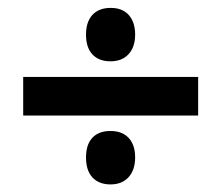

<svg xmlns="http://www.w3.org/2000/svg" viewBox="-20 -577 572 496"><path d="M329.1 -170.4Q329.1 -138 312.2 -119.3Q295.2 -100.6 265.4 -100.6Q235.6 -100.6 218.9 -118.6Q202.2 -136.5 202.2 -170.1Q202.2 -203.7 218.7 -221.2Q235.1 -238.6 265.4 -238.6Q295.8 -238.6 312.4 -220.7Q329.1 -202.7 329.1 -170.4ZM491.9 -278.6H39.9V-378.2H491.9ZM329.1 -487.6Q329.1 -455.5 312.2 -437.1Q295.2 -418.6 265.4 -418.6Q235.6 -418.6 218.9 -436.3Q202.2 -454 202.2 -487.4Q202.2 -520.7 218.9 -538.7Q235.6 -556.6 265.9 -556.6Q296.3 -556.6 312.7 -538.2Q329.1 -519.7 329.1 -487.6Z"/></svg>

Font: Khula
Style: Bold
Weight: 700
Designer: Erin McLaughlin, Steve Matteson
Version: Version 1.000;PS 1.0;hotconv 1.0.72;makeotf.lib2.5.5900; ttf